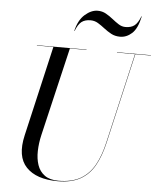

<svg xmlns="http://www.w3.org/2000/svg" viewBox="-63 -1031 906 1099"><g transform="rotate(5 389.5 -481.0)"><path d="M417.5 -919Q385.5 -919 366 -904Q346.5 -889 331.5 -850H329.5Q344.5 -914 380.8 -945.5Q417 -977 453.5 -977Q480 -977 501.2 -965Q522.5 -953 541.8 -937.5Q561 -922 579.8 -910Q598.5 -898 619.5 -898Q652 -898 671.2 -913Q690.5 -928 705.5 -967H707.5Q692.5 -896 661.5 -868Q630.5 -840 593.5 -840Q564.5 -840 542.2 -852Q520 -864 500.2 -879.5Q480.5 -895 460.8 -907Q441 -919 417.5 -919ZM124 -750H409V-748H313.5L194 -240Q183 -193 181.8 -148.2Q180.5 -103.5 192.8 -67.2Q205 -31 234.5 -9.5Q264 12 314 12Q391 12 440.8 -16.8Q490.5 -45.5 520.5 -99.5Q550.5 -153.5 568 -230L687.5 -748H584V-750H779V-748H689.5L570 -230Q552 -151.5 521.2 -96.8Q490.5 -42 439.2 -13.5Q388 15 309 15Q187 15 128.8 -46Q70.5 -107 99 -230L218.5 -748H124Z"/></g></svg>

Font: Bodoni* 96pt
Style: Italic
Weight: 400
Italic angle: -13°
Version: Version 2.3